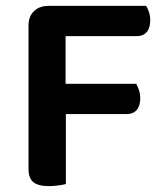

<svg xmlns="http://www.w3.org/2000/svg" viewBox="-20 -627 564 653"><path d="M204 -1Q196 1 179.5 3.5Q163 6 146 6Q110 6 93.5 -7.5Q77 -21 77 -52V-540Q77 -571 95.5 -589Q114 -607 145 -607H477Q482 -600 486.5 -586.5Q491 -573 491 -558Q491 -532 479 -518Q467 -504 445 -504H203V-342H443Q448 -334 452.5 -321Q457 -308 457 -293Q457 -267 445 -253Q433 -239 411 -239H204Z"/></svg>

Font: Baloo Bhaijaan 2 SemiBold
Style: Regular
Weight: 600
Designer: Sanskriti Dholi, Noopur Datye and Ek Type
Foundry: Ek Type
Version: Version 1.700